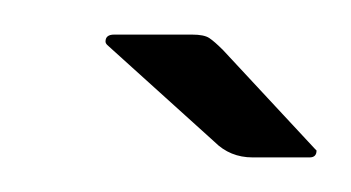

<svg xmlns="http://www.w3.org/2000/svg" viewBox="-20 -522 203 111"><path d="M162 -436Q163 -435 163 -435Q163 -435 163 -435Q163 -431 159 -431H126Q113 -431 104 -440L42 -496Q41 -497 41 -498Q41 -502 46 -502H91Q98 -502 101 -500Q104 -498 109 -493Z"/></svg>

Font: Zain Light
Style: Italic
Weight: 300
Italic angle: -10°
Designer: Zain,Boutros
Foundry: Mobile Telecommunications Company (Zain), 2024
Version: Version 1.51; ttfautohint (v1.8.4)